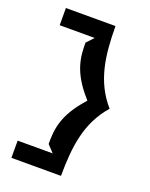

<svg xmlns="http://www.w3.org/2000/svg" viewBox="-131 -680 638 819"><g transform="rotate(20 188.5 -270.0)"><path d="M24 -8V70H249C250 -61 262 -174 346 -270C263 -365 250 -477 249 -610H24V-532H183L153 -500C153 -437 157 -369 241 -275L245 -270L241 -265C157 -171 153 -104 153 -40L183 -8Z"/></g></svg>

Font: Charger Eco
Style: Regular
Weight: 1000
Designer: Jasper
Foundry: Cannot Into Space Fonts
Version: Version 1.1